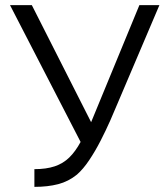

<svg xmlns="http://www.w3.org/2000/svg" viewBox="-20 -727 642 748"><path d="M114 1V-68Q160 -68 193 -79Q226 -90 250 -113.5Q274 -137 294 -174L19 -707H104L335 -251L523 -707H601L438 -324Q427 -297 410 -258.5Q393 -220 372 -179Q351 -138 327.5 -103Q304 -68 280 -47Q247 -20 206.5 -9.5Q166 1 114 1Z"/></svg>

Font: Onest Light
Style: Regular
Weight: 300
Designer: Dmitri Voloshin, Andrey Kudryavtsev
Foundry: Dmitri Voloshin, Andrey Kudryavtsev
Version: Version 1.000;gftools[0.9.33]